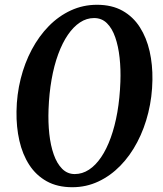

<svg xmlns="http://www.w3.org/2000/svg" viewBox="-20 -773 680 803"><path d="M282.5 10Q220 10 175.2 -15Q130.5 -40 102.2 -83.8Q74 -127.5 61 -184.8Q48 -242 49 -307Q50 -377.5 66.5 -443.5Q83 -509.5 113 -565.8Q143 -622 184.2 -664Q225.5 -706 276.5 -729.5Q327.5 -753 385.5 -753Q448 -753 492.5 -728Q537 -703 565 -659Q593 -615 605.8 -558.5Q618.5 -502 617.5 -439Q616.5 -368 600.2 -301.8Q584 -235.5 554.2 -178.8Q524.5 -122 483.2 -79.8Q442 -37.5 391.2 -13.8Q340.5 10 282.5 10ZM292.5 -45Q324 -45 352 -63.2Q380 -81.5 403 -115.5Q426 -149.5 443.2 -197.2Q460.5 -245 470.8 -303.8Q481 -362.5 483.5 -430.5Q485.5 -483.5 480.2 -531.5Q475 -579.5 462 -617Q449 -654.5 427.2 -676Q405.5 -697.5 373.5 -697.5Q342 -697.5 314.5 -679.2Q287 -661 264 -627.5Q241 -594 223.5 -546.5Q206 -499 195.8 -440.8Q185.5 -382.5 183 -315.5Q181 -261.5 186.2 -213Q191.5 -164.5 204.8 -126.8Q218 -89 240 -67Q262 -45 292.5 -45Z"/></svg>

Font: Merriweather Light 18pt SemiBold
Style: Italic
Weight: 600
Italic angle: -7.8°
Version: Version 2.101